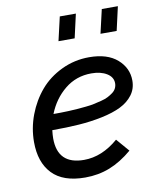

<svg xmlns="http://www.w3.org/2000/svg" viewBox="-80 -752 666 822"><g transform="rotate(-10 253.0 -341.0)"><path d="M306.2 -689.9 282.7 -586.4H212.4L236.3 -689.9ZM488.8 -689.9 465.3 -586.4H395L418.9 -689.9ZM494.6 -365.7Q494.6 -330.1 474.6 -303.5Q454.6 -276.9 420.9 -260.3Q387.2 -243.7 337.9 -233.4Q288.6 -223.1 236.3 -219.5Q184.1 -215.8 120.1 -215.8Q117.7 -195.3 117.7 -180.2Q117.7 -66.9 232.4 -66.9Q310.5 -66.9 381.8 -128.4L430.2 -72.3Q381.3 -30.8 331.5 -11.2Q281.7 8.3 224.6 8.3Q128.4 8.3 81.3 -41.3Q34.2 -90.8 34.2 -179.2Q34.2 -239.7 55.9 -296.9Q77.6 -354 115.2 -398.2Q152.8 -442.4 209 -469.2Q265.1 -496.1 329.1 -496.1Q408.2 -496.1 451.4 -458.3Q494.6 -420.4 494.6 -365.7ZM326.7 -426.3Q260.7 -426.3 211.4 -386.2Q162.1 -346.2 137.2 -283.2Q156.7 -283.2 168.7 -283.4Q180.7 -283.7 203.1 -284.4Q225.6 -285.2 241 -286.6Q256.3 -288.1 278.1 -290Q299.8 -292 314.9 -295.4Q330.1 -298.8 347.9 -303.2Q365.7 -307.6 377.4 -313.7Q389.2 -319.8 399.4 -327.4Q409.7 -335 414.8 -345.2Q419.9 -355.5 419.9 -367.2Q419.9 -394 393.6 -410.2Q367.2 -426.3 326.7 -426.3Z"/></g></svg>

Font: HK Grotesk Medium Legacy Italic
Style: Regular
Weight: 500
Italic angle: -13°
Designer: Alfredo Marco Pradil
Foundry: Hanken Design Co.
Version: Version 2.022;PS 002.022;hotconv 1.0.88;makeotf.lib2.5.64775